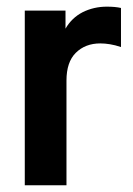

<svg xmlns="http://www.w3.org/2000/svg" viewBox="-20 -551 397 571"><path d="M53.7 -519.5H174.8V-465.8Q193.4 -498 225.6 -514.6Q258.8 -531.2 297.9 -531.2Q323.2 -531.2 339.8 -527.3V-411.1Q322.3 -417 307.1 -419.4Q292 -421.9 278.3 -421.9Q233.4 -421.9 205.1 -393.6Q177.7 -366.2 177.7 -311.5V0H53.7Z"/></svg>

Font: Dinish
Style: Bold
Weight: 700
Designer: Bert Driehuis
Foundry: Playbeing
Version: Version 3.006; git-39231f3c-release